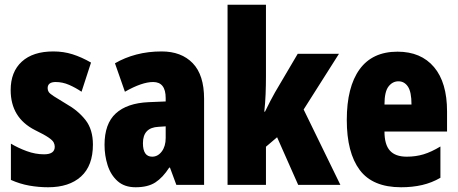

<svg xmlns="http://www.w3.org/2000/svg" viewBox="-20 -780 1933 810"><path d="M372 -170Q372 -81 322 -35.5Q272 10 183 10Q143 10 103.5 3Q64 -4 26 -21V-174Q56 -156 92.5 -142.5Q129 -129 166 -129Q211 -129 211 -161Q211 -170 206.5 -179Q202 -188 184.5 -200Q167 -212 128 -231Q25 -283 25 -400Q25 -477 72 -520Q119 -563 205 -563Q248 -563 286 -551Q324 -539 364 -516L324 -393Q299 -410 271.5 -422Q244 -434 215 -434Q181 -434 181 -408Q181 -399 185.5 -392Q190 -385 207 -374Q224 -363 259 -342Q309 -314 340.5 -274Q372 -234 372 -170Z M662 -563Q745 -563 793 -513.5Q841 -464 841 -363V0H724L697 -73H694Q667 -31 635.5 -10.5Q604 10 552 10Q505 10 476 -16Q447 -42 434 -83Q421 -124 421 -169Q421 -258 468.5 -301.5Q516 -345 607 -349L679 -352V-366Q679 -434 626 -434Q579 -434 507 -393L465 -513Q506 -537 555.5 -550Q605 -563 662 -563ZM649 -245Q583 -242 583 -176Q583 -119 622 -119Q646 -119 662.5 -141Q679 -163 679 -198V-247Z M1102 -458Q1102 -420 1100.5 -382.5Q1099 -345 1095 -309H1098Q1109 -332 1120 -353Q1131 -374 1140 -390L1236 -553H1410L1261 -318L1416 0H1238L1149 -201L1102 -161V0H940V-760H1102Z M1657 -562Q1756 -562 1811 -497Q1866 -432 1866 -310V-225H1602Q1602 -170 1625 -144.5Q1648 -119 1696 -119Q1734 -119 1767 -129Q1800 -139 1838 -162V-30Q1802 -9 1761 0.5Q1720 10 1672 10Q1552 10 1497.5 -63Q1443 -136 1443 -274Q1443 -413 1497 -487.5Q1551 -562 1657 -562ZM1661 -437Q1636 -437 1619 -415Q1602 -393 1602 -339H1716Q1716 -392 1701 -414.5Q1686 -437 1661 -437Z"/></svg>

Font: Noto Sans Sinhala UI ExtraCondensed Black
Style: Regular
Weight: 900
Width: 2
Designer: Jelle Bosma - Monotype Design Team
Foundry: Monotype Imaging Inc.
Version: Version 2.006; ttfautohint (v1.8.4.7-5d5b)